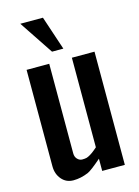

<svg xmlns="http://www.w3.org/2000/svg" viewBox="-130 -943 742 1024"><g transform="rotate(-15 241.0 -431.0)"><path d="M55.7 -92.3V-625H180.7V-130.4Q180.7 -110.8 192.4 -98.6Q204.1 -86.4 219.2 -86.4Q233.9 -86.4 243.7 -88.9Q252.9 -91.8 262.7 -97.7Q272.5 -103.5 277.8 -107.4Q283.2 -111.3 293 -119.6Q302.7 -128.4 305.7 -130.4V-625H430.7V0H305.7V-67.4Q247.6 -17.1 228 -8.8Q186 8.8 145.5 8.8Q105.5 8.8 80.6 -20.5Q55.7 -49.8 55.7 -92.3ZM211.9 -683.6 86.9 -871.1H211.9L274.4 -683.6Z"/></g></svg>

Font: Oswald-Regular
Style: Regular
Weight: 400
Designer: vernon adams
Foundry: vernon adams
Version: Version 2.002; ttfautohint (v0.92.18-e454-dirty) -l 8 -r 50 